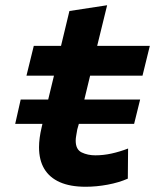

<svg xmlns="http://www.w3.org/2000/svg" viewBox="-20 -701 600 733"><path d="M307 12Q248 12 208.5 -5.5Q169 -23 149 -56.5Q129 -90 129 -139Q129 -156 131.5 -175Q134 -194 139 -215L142 -228H38L59 -321H164L186 -412H81L109 -526H213L245 -659L389 -681L351 -526H552L524 -412H324L302 -321H515L492 -228H281L275 -207Q273 -194 271 -183.5Q269 -173 269 -164Q269 -130 292 -119Q315 -108 344 -108Q375 -108 406.5 -115Q438 -122 469 -134L468 -19Q434 -4 391 4Q348 12 307 12Z"/></svg>

Font: Ubuntu Sans Mono
Style: Bold Italic
Weight: 700
Italic angle: -13.5°
Monospace: yes
Designer: Dalton Maag Ltd
Foundry: Dalton Maag Ltd
Version: Version 1.006